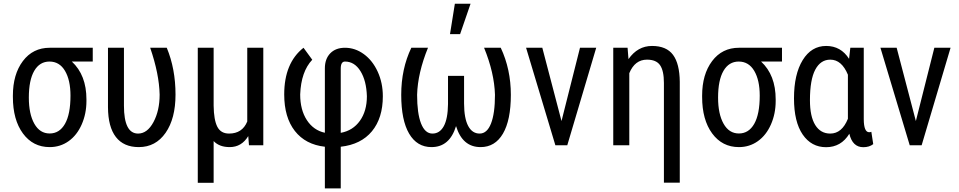

<svg xmlns="http://www.w3.org/2000/svg" viewBox="-20 -787 5194 1040"><path d="M482.4 -453.6H369.1Q448.2 -380.4 448.2 -248.5V-239.7Q448.2 -171.4 422.6 -113Q397 -54.7 351.8 -22.5Q306.6 9.8 249 9.8Q158.7 9.8 104.2 -64.2Q49.8 -138.2 49.8 -261.7V-269Q49.8 -384.3 104 -456.3Q158.2 -528.3 249.5 -528.3H482.4ZM136.2 -258.3Q136.2 -169.4 166 -116.7Q195.8 -64 249 -64Q302.2 -64 332 -116.2Q361.8 -168.5 361.8 -269Q361.8 -353 332 -403.3Q302.2 -453.6 248 -453.6Q194.8 -453.6 165.5 -403.3Q136.2 -353 136.2 -258.3Z M651.4 -528.3V-214.4Q651.4 -63.5 728 -63.5Q777.8 -63.5 811.3 -125.7Q844.7 -188 844.7 -274.4Q842.3 -386.2 793.5 -528.3H883.3Q930.7 -414.1 930.7 -274.4Q930.7 -145 877 -67.6Q823.2 9.8 731.9 9.8Q649.9 9.8 607.7 -44.9Q565.4 -99.6 564.9 -206.1V-528.3Z M1137.2 -528.3V-214.8Q1138.2 -137.2 1157.2 -100.3Q1176.3 -63.5 1220.7 -63.5Q1292.5 -63.5 1319.3 -128.9V-528.3H1406.2V0H1328.6L1324.7 -49.8Q1288.6 9.8 1224.1 9.8Q1168 9.8 1137.2 -22.9V203.1H1051.3V-528.3Z M1739.7 7.8Q1634.8 -3.9 1577.1 -77.6Q1519.5 -151.4 1519.5 -275.4Q1519.5 -445.8 1624 -528.3L1671.4 -463.4Q1610.8 -399.4 1606 -275.4Q1606 -191.9 1642.1 -136.5Q1678.2 -81.1 1739.7 -67.9V-416.5Q1739.7 -468.3 1769 -498.3Q1798.3 -528.3 1848.6 -528.3Q1903.3 -528.3 1950.7 -493.9Q1998 -459.5 2025.9 -398.7Q2053.7 -337.9 2053.7 -265.6Q2053.7 -147.5 1994.6 -75.9Q1935.5 -4.4 1825.7 7.8V233.4H1739.7ZM1825.7 -67.4Q1891.6 -79.6 1929.4 -132.6Q1967.3 -185.5 1967.3 -265.6Q1964.8 -349.6 1932.6 -401.6Q1900.4 -453.6 1848.6 -453.6Q1825.7 -453.6 1825.7 -415.5Z M2298.3 -528.3Q2242.7 -392.1 2239.3 -273.4Q2239.3 -172.9 2260.7 -118.2Q2282.2 -63.5 2322.3 -63.5Q2361.8 -63.5 2383.8 -103.5Q2405.8 -143.6 2406.7 -223.1V-376H2493.7V-226.1Q2494.1 -145.5 2516.1 -104.5Q2538.1 -63.5 2578.1 -63.5Q2618.2 -63.5 2639.6 -117.9Q2661.1 -172.4 2661.1 -273.4Q2657.7 -392.1 2602.1 -528.3H2692.4Q2747.1 -411.6 2747.1 -273.4Q2747.1 -136.2 2704.3 -63.2Q2661.6 9.8 2583 9.8Q2484.9 9.8 2450.2 -104Q2415.5 9.8 2317.4 9.8Q2238.8 9.8 2196 -63.2Q2153.3 -136.2 2153.3 -273.4Q2153.3 -414.1 2208 -528.3ZM2443.8 -766.6H2528.8L2472.2 -602.1H2417.5Z M3021.5 -131.3 3121.6 -528.3H3209.5L3052.7 0H2988.3L2829.6 -528.3H2917.5Z M3379.4 -528.3 3384.3 -466.8Q3434.1 -538.1 3511.7 -538.1Q3589.8 -538.1 3625.5 -490Q3661.1 -441.9 3662.1 -344.2V202.6H3576.2V-337.4Q3576.2 -403.8 3555.4 -433.8Q3534.7 -463.9 3484.4 -463.9Q3418.9 -463.9 3388.7 -390.6V0H3301.8V-528.3Z M4215.8 -453.6H4102.5Q4181.6 -380.4 4181.6 -248.5V-239.7Q4181.6 -171.4 4156 -113Q4130.4 -54.7 4085.2 -22.5Q4040 9.8 3982.4 9.8Q3892.1 9.8 3837.6 -64.2Q3783.2 -138.2 3783.2 -261.7V-269Q3783.2 -384.3 3837.4 -456.3Q3891.6 -528.3 3982.9 -528.3H4215.8ZM3869.6 -258.3Q3869.6 -169.4 3899.4 -116.7Q3929.2 -64 3982.4 -64Q4035.6 -64 4065.4 -116.2Q4095.2 -168.5 4095.2 -269Q4095.2 -353 4065.4 -403.3Q4035.6 -453.6 3981.4 -453.6Q3928.2 -453.6 3898.9 -403.3Q3869.6 -353 3869.6 -258.3Z M4658.7 -528.3V-141.1Q4659.2 -70.8 4688 -70.8Q4694.8 -70.8 4699.7 -73.2L4710 -6.3Q4689 10.3 4656.2 10.3Q4597.7 10.3 4580.6 -62.5Q4536.1 10.3 4454.6 10.3Q4375 10.3 4327.9 -58.3Q4280.8 -127 4280.8 -254.4Q4280.8 -384.8 4327.9 -461.4Q4375 -538.1 4455.1 -538.1Q4534.7 -538.1 4579.1 -468.3L4585.9 -528.3ZM4367.2 -244.1Q4367.2 -155.8 4396 -109.6Q4424.8 -63.5 4477.1 -63.5Q4540.5 -63.5 4572.8 -143.6V-382.3Q4539.1 -463.9 4477.5 -463.9Q4424.8 -463.9 4396 -409.7Q4367.2 -355.5 4367.2 -244.1Z M4940.9 -131.3 5041 -528.3H5128.9L4972.2 0H4907.7L4749 -528.3H4836.9Z"/></svg>

Font: Roboto Condensed
Style: Regular
Weight: 400
Designer: Google
Version: Version 2.001047; 2015